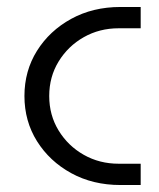

<svg xmlns="http://www.w3.org/2000/svg" viewBox="-20 -530 456 550"><path d="M325 0Q246 0 184 -34Q122 -68 86 -125.5Q50 -183 50 -255Q50 -327 86 -384.5Q122 -442 184 -476Q246 -510 325 -510H383V-449H320Q265 -449 220 -423.5Q175 -398 148 -354Q121 -310 121 -255Q121 -200 148 -156Q175 -112 220 -86.5Q265 -61 320 -61H383V0Z"/></svg>

Font: MuseoModerno SemiBold Light
Style: Regular
Weight: 300
Version: Version 1.001